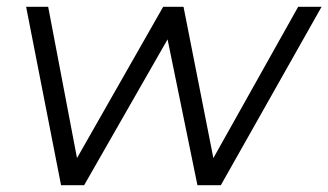

<svg xmlns="http://www.w3.org/2000/svg" viewBox="-20 -546 968 566"><path d="M928 -526 631 0H562L474 -430L228 0H160L57 -526H122L207 -80L461 -526H521L609 -80L859 -526Z"/></svg>

Font: Idrija
Style: Italic
Weight: 400
Italic angle: -11.3°
Designer: Julieta Ulanovsky
Foundry: Julieta Ulanovsky
Version: Version 7.200